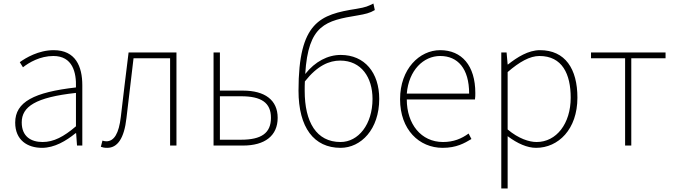

<svg xmlns="http://www.w3.org/2000/svg" viewBox="-20 -824 3816 1087"><path d="M218 13C288 13 354 -26 408 -70H411L416 0H446V-341C446 -448 408 -540 284 -540C198 -540 125 -496 92 -472L110 -443C144 -470 207 -507 282 -507C391 -507 413 -414 410 -329C173 -302 66 -247 66 -130C66 -30 136 13 218 13ZM221 -20C157 -20 103 -50 103 -131C103 -220 181 -273 410 -298V-109C341 -50 284 -20 221 -20Z M587 13C645 13 683 -40 696 -156C710 -270 723 -381 736 -494H943V0H979V-527H708C693 -405 678 -284 664 -162C653 -68 626 -24 582 -24C573 -24 567 -26 560 -28L551 7C562 11 571 13 587 13Z M1189 0H1356C1479 0 1552 -55 1552 -157C1552 -258 1479 -311 1356 -311H1225V-527H1189ZM1225 -33V-279H1345C1459 -279 1514 -243 1514 -157C1514 -70 1459 -33 1345 -33Z M1908 -20C1771 -20 1705 -133 1705 -310C1705 -328 1705 -346 1706 -363C1777 -453 1844 -481 1906 -481C2026 -481 2089 -385 2089 -264C2089 -120 2009 -20 1908 -20ZM2094 -804C2063 -789 2053 -783 1998 -774C1793 -742 1670 -700 1670 -311C1670 -101 1758 13 1908 13C2024 13 2127 -92 2127 -264C2127 -412 2045 -513 1909 -513C1836 -513 1764 -476 1708 -405C1725 -685 1824 -707 2006 -737C2047 -744 2074 -750 2102 -767Z M2486 13C2564 13 2609 -13 2649 -37L2633 -68C2593 -39 2548 -20 2488 -20C2364 -20 2283 -122 2283 -261H2669C2671 -274 2671 -286 2671 -297C2671 -453 2594 -540 2472 -540C2355 -540 2245 -434 2245 -262C2245 -90 2353 13 2486 13ZM2283 -294C2294 -427 2378 -507 2472 -507C2571 -507 2636 -437 2636 -294Z M2854 -416C2921 -474 2980 -507 3034 -507C3163 -507 3211 -405 3211 -271C3211 -124 3130 -20 3018 -20C2976 -20 2916 -39 2854 -91ZM2818 243H2854V-53C2910 -11 2965 13 3015 13C3141 13 3249 -92 3249 -271C3249 -434 3180 -540 3037 -540C2971 -540 2908 -500 2856 -459H2854L2848 -527H2818Z M3519 0H3554V-494H3748V-527H3326V-494H3519Z"/></svg>

Font: Noto Sans T Chinese Thin
Style: Regular
Weight: 100
Designer: Ryoko NISHIZUKA (kana & ideographs); Paul D. Hunt (Latin, Greek & Cyrillic); Wenlong ZHANG (bopomofo); Sandoll Communica
Foundry: Adobe Systems Incorporated
Version: Version 1.000;PS 1;hotconv 1.0.78;makeotf.lib2.5.61930